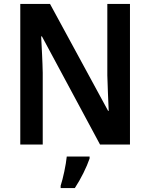

<svg xmlns="http://www.w3.org/2000/svg" viewBox="-20 -734 763 975"><path d="M640 0V-714H525V-351C526 -295 530 -228 532 -171H529L234 -714H83V0H197V-364C196 -423 192 -487 189 -549H193L488 0ZM435 71V61H319C315 103 300 173 288 209V221H360C391 174 420 115 435 71Z"/></svg>

Font: Noto Sans Arabic SemCond SemBd
Style: Regular
Weight: 600
Width: 4
Designer: Monotype Design Team, Nadine Chahine, Nizar Qandah and Khaled Hosny
Foundry: Monotype Imaging Inc.
Version: Version 2.012